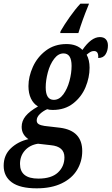

<svg xmlns="http://www.w3.org/2000/svg" viewBox="-67 -786 608 1046"><path d="M-47 117Q-47 59 -8 22Q31 -15 88 -28Q72 -38 61.5 -55Q51 -72 51 -95Q51 -127 72.5 -153.5Q94 -180 140 -206Q115 -221 101.5 -249.5Q88 -278 88 -317Q88 -368 112 -421.5Q136 -475 183 -510.5Q230 -546 295 -546Q351 -546 382 -514Q430 -584 477 -584Q499 -584 510 -571.5Q521 -559 521 -538Q521 -511 508.5 -490.5Q496 -470 468 -470Q471 -508 445 -508Q434 -508 425.5 -503Q417 -498 405 -488Q421 -459 421 -417Q421 -364 399 -311Q377 -258 331.5 -222.5Q286 -187 220 -187Q202 -187 190 -191Q167 -181 150 -164.5Q133 -148 133 -130Q133 -116 144 -109.5Q155 -103 175 -100L261 -90Q381 -74 381 37Q381 93 353 139.5Q325 186 269 213Q213 240 133 240Q42 240 -2.5 207.5Q-47 175 -47 117ZM323 -427Q323 -495 279 -495Q250 -495 227.5 -465Q205 -435 193.5 -391.5Q182 -348 182 -310Q182 -242 226 -242Q256 -242 278 -272Q300 -302 311.5 -345Q323 -388 323 -427ZM284 71Q284 12 210 5L140 -3Q95 4 68.5 34Q42 64 42 107Q42 187 142 187Q213 187 248.5 154Q284 121 284 71ZM263 -616Q283 -651 313 -693.5Q343 -736 371 -766H418L413 -753Q382 -678 360 -606H261Z"/></svg>

Font: Noto Serif CondSemiBold
Style: Italic
Weight: 600
Width: 3
Italic angle: -12°
Designer: Monotype Design Team
Foundry: Monotype Imaging Inc.
Version: Version 1.001